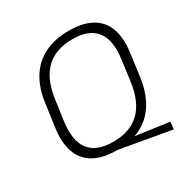

<svg xmlns="http://www.w3.org/2000/svg" viewBox="-173 -858 1049 1074"><g transform="rotate(-30 351.0 -321.0)"><path d="M275 0 300 -31 651 18 646 65ZM312 7Q223 7 166 -25Q109 -57 86 -120Q63 -183 76 -275L97 -425Q110 -518 150.5 -580.5Q191 -643 257 -675Q323 -707 412 -707Q502 -707 559 -675Q616 -643 638.5 -580.5Q661 -518 648 -425L628 -275Q614 -183 573.5 -120Q533 -57 467.5 -25Q402 7 312 7ZM319 -44Q428 -44 490.5 -104Q553 -164 570 -286L587 -414Q605 -536 559 -596Q513 -656 406 -656Q298 -656 235 -596Q172 -536 155 -414L137 -286Q120 -164 165.5 -104Q211 -44 319 -44Z"/></g></svg>

Font: Pathway Extreme 28pt ExtraLight
Style: Italic
Weight: 250
Italic angle: -8°
Designer: Eduardo Rodriguez Tunni
Foundry: Eduardo Rodriguez Tunni
Version: Version 1.001;gftools[0.9.26]